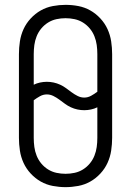

<svg xmlns="http://www.w3.org/2000/svg" viewBox="-20 -763 540 791"><path d="M250 8Q224 8 197.5 3Q171 -2 148 -15Q125 -28 106.5 -48Q88 -68 77 -92Q66 -116 62 -142.5Q58 -169 58 -195V-540Q58 -566 62 -592.5Q66 -619 77 -643Q88 -667 106.5 -687Q125 -707 148 -720Q171 -733 197.5 -738Q224 -743 250 -743Q277 -743 303 -738Q329 -733 352 -720Q375 -707 393.5 -687Q412 -667 423 -643Q434 -619 438 -592.5Q442 -566 442 -540V-195Q442 -169 438 -142.5Q434 -116 423 -92Q412 -68 393.5 -48Q375 -28 352 -15Q329 -2 302.5 3Q276 8 250 8ZM327 -361Q342 -361 355.5 -368.5Q369 -376 381 -385V-540Q381 -559 378.5 -577.5Q376 -596 369 -613.5Q362 -631 350 -645.5Q338 -660 322 -670Q306 -680 287.5 -684Q269 -688 250 -688Q231 -688 212.5 -684Q194 -680 178 -670Q162 -660 150 -645.5Q138 -631 131 -613.5Q124 -596 121.5 -577.5Q119 -559 119 -540V-414Q131 -420 145 -423Q159 -426 173 -426Q187 -426 201 -423Q215 -420 228 -414Q241 -408 252.5 -399.5Q264 -391 275.5 -382.5Q287 -374 300 -367.5Q313 -361 327 -361ZM250 -47Q269 -47 287.5 -51Q306 -55 322 -65Q338 -75 350 -89.5Q362 -104 369 -121.5Q376 -139 378.5 -157.5Q381 -176 381 -195V-321Q369 -315 355 -312Q341 -309 327 -309Q313 -309 299 -312Q285 -315 272 -321Q259 -327 247.5 -335.5Q236 -344 224.5 -352.5Q213 -361 200 -367.5Q187 -374 173 -374Q158 -374 144.5 -366.5Q131 -359 119 -350V-195Q119 -176 121.5 -157.5Q124 -139 131 -121.5Q138 -104 150 -89.5Q162 -75 178 -65Q194 -55 212.5 -51Q231 -47 250 -47Z"/></svg>

Font: Iosevka Fixed Light
Style: Regular
Weight: 300
Monospace: yes
Designer: Belleve Invis
Foundry: Belleve Invis
Version: Version 32.3.0